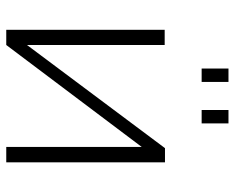

<svg xmlns="http://www.w3.org/2000/svg" viewBox="-90 -678 768 629"><g transform="rotate(90 294.5 -364.0)"><path d="M205.1 -640.1V-728H249V-640.1ZM340.8 -640.1V-728H384.8V-640.1ZM78.1 0V-519H127.9V-67.9L465.8 -520H512.2V0H461.9V-443.8L127.9 0Z"/></g></svg>

Font: Rawline Light
Style: Regular
Weight: 300
Designer: Matt McInerney, Pablo Impallari, Rodrigo Fuenzalida
Foundry: Matt McInerney, Pablo Impallari, Rodrigo Fuenzalida
Version: Version 4.020;PS 004.020;hotconv 1.0.88;makeotf.lib2.5.64775